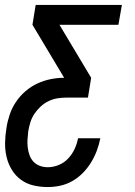

<svg xmlns="http://www.w3.org/2000/svg" viewBox="-24 -540 544 775"><path d="M169 215Q139 215 111 208.5Q83 202 60.5 185.5Q38 169 23.5 145Q9 121 2.5 93.5Q-4 66 -3.5 36.5Q-3 7 2 -23Q6 -50 15 -77Q24 -104 40 -128Q56 -152 78.5 -171.5Q101 -191 127 -203Q153 -215 180.5 -220.5Q208 -226 235 -226L107 -440L120 -520H468L454 -440H216L344 -226L331 -146H243Q225 -146 207 -143Q189 -140 171.5 -131.5Q154 -123 139.5 -109.5Q125 -96 114.5 -80Q104 -64 98.5 -46Q93 -28 90 -10Q88 7 87 23.5Q86 40 88 56Q90 72 95.5 87Q101 102 111.5 113Q122 124 137 129.5Q152 135 169 135Q191 135 213 126Q235 117 251 100Q267 83 277 61.5Q287 40 291 18H381Q376 43 367 67.5Q358 92 344 115Q330 138 311 157.5Q292 177 268.5 190.5Q245 204 219.5 209.5Q194 215 169 215Z"/></svg>

Font: Iosevka SS04 Medium Oblique
Style: Regular
Weight: 500
Italic angle: -9°
Monospace: yes
Designer: Belleve Invis
Foundry: Belleve Invis
Version: Version 19.0.0; ttfautohint (v1.8.4)